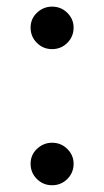

<svg xmlns="http://www.w3.org/2000/svg" viewBox="-20 -541 310 571"><path d="M134.9 9.9Q108.3 9.9 89.7 -8.7Q71 -27.3 71 -54Q71 -80.6 90.2 -98.5Q109.4 -116.5 134.9 -116.5Q161.6 -116.5 180.2 -98Q198.9 -79.5 198.9 -54Q198.9 -27.3 180.2 -8.7Q161.6 9.9 134.9 9.9ZM134.9 -394.9Q108.3 -394.9 89.7 -413.5Q71 -432.2 71 -458.8Q71 -485.4 90.2 -503.4Q109.4 -521.3 134.9 -521.3Q161.6 -521.3 180.2 -502.8Q198.9 -484.4 198.9 -458.8Q198.9 -432.2 180.2 -413.5Q161.6 -394.9 134.9 -394.9Z"/></svg>

Font: Inter UI
Style: Regular
Weight: 400
Designer: Rasmus Andersson
Foundry: rsms
Version: Version 2.2